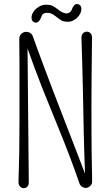

<svg xmlns="http://www.w3.org/2000/svg" viewBox="-20 -957 563 977"><path d="M448.2 -765.1Q445.3 -522 445.3 -421.1Q445.3 -320.3 445.6 -273.2Q445.8 -226.1 446.3 -183.6Q447.3 -93.8 448.5 -60.8Q449.7 -27.8 446.8 -21.5Q443.8 -15.1 439 -10.7Q418.9 7.3 396.5 -7.3Q387.7 -13.2 383.8 -24.9Q340.8 -150.9 280.3 -298.6Q219.7 -446.3 195.8 -507.3Q152.3 -618.2 120.1 -710.4L126.5 -29.3Q126.5 -14.2 118.7 -6.8Q110.8 0.5 100.8 0.5Q90.8 0.5 82.3 -7.6Q73.7 -15.6 74.2 -31.7Q79.1 -166 79.1 -337.9V-627.4Q79.1 -703.1 78.1 -757.8Q78.1 -775.9 89.1 -785.4Q100.1 -794.9 112.3 -794.9Q139.6 -794.9 148.4 -769Q157.2 -743.2 173.3 -699.5Q189.5 -655.8 209.5 -602.3Q229.5 -548.8 252.4 -489Q275.4 -429.2 298.3 -369.9Q321.3 -310.5 342.8 -254.9Q364.3 -199.2 381.8 -153.8Q399.4 -108.4 411.6 -76.2Q412.1 -74.7 412.6 -73.7Q408.7 -169.4 406.2 -282.2Q403.8 -419.4 402.1 -487.8Q400.4 -556.2 398.7 -626.2Q397 -696.3 394.5 -765.1Q394.5 -780.8 403.1 -788.3Q411.6 -795.9 421.9 -795.9Q432.1 -795.9 440.2 -788.3Q448.2 -780.8 448.2 -765.1ZM344.7 -906.2Q354.5 -936.5 372.1 -936.5Q380.4 -936.5 387.2 -930.2Q394 -923.8 394 -911.4Q394 -898.9 387.7 -886.7Q381.3 -874.5 371.1 -865.2Q349.1 -846.2 326.7 -846.2Q304.2 -846.2 292.7 -853Q281.2 -859.9 271 -868.2Q260.7 -876.5 249.5 -883.5Q238.3 -890.6 225.1 -891.6Q197.8 -893.1 191.9 -875Q180.2 -841.8 162.6 -841.8Q154.3 -841.8 147.5 -848.1Q140.6 -854.5 140.6 -867.4Q140.6 -880.4 147.5 -892.6Q154.3 -904.8 165.5 -914.1Q189 -933.1 212.9 -933.1Q236.8 -933.1 249.3 -926.3Q261.7 -919.4 272 -911.1Q324.7 -868.7 344.7 -906.2Z"/></svg>

Font: Pompiere 
Style: Regular
Weight: 400
Designer: Karolina Lach
Foundry: Sorkin Type Co.
Version: Version 1.002